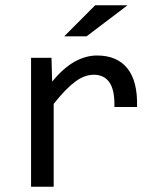

<svg xmlns="http://www.w3.org/2000/svg" viewBox="-20 -710 590 730"><path d="M98.1 -490.2H175.8L178.2 -399.9Q221.7 -452.1 263.9 -475.6Q306.2 -499 349.1 -499Q425.3 -499 464.6 -449.7Q503.9 -400.4 501 -303.2H415Q416.5 -367.7 396.2 -396.7Q376 -425.8 336.9 -425.8Q319.8 -425.8 302.5 -419.7Q285.2 -413.6 266.8 -400.1Q248.5 -386.7 228 -365.7Q207.5 -344.7 184.1 -314.9V0H98.1ZM464.8 -689.9 309.1 -571.8H224.1L341.8 -689.9ZM0 -490.2Z"/></svg>

Font: Code New Roman
Style: Regular
Weight: 400
Monospace: yes
Designer: Sam Radian
Foundry: Code New Roman
Version: Version 2.00 November 29, 2014